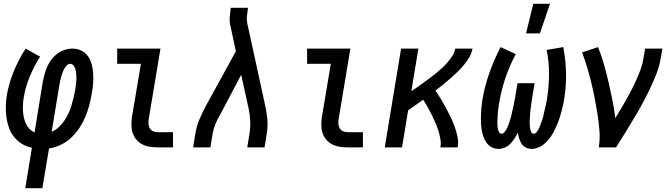

<svg xmlns="http://www.w3.org/2000/svg" viewBox="-20 -776 3540 1011"><path d="M113 215 148 2Q119 -4 95.5 -18.5Q72 -33 54.5 -54.5Q37 -76 27.5 -102.5Q18 -129 14 -157.5Q10 -186 10.5 -215.5Q11 -245 16 -275Q27 -338 52.5 -400.5Q78 -463 115 -520L191 -478Q159 -427 136.5 -372.5Q114 -318 105 -263Q102 -245 101 -227Q100 -209 101 -191.5Q102 -174 105.5 -157.5Q109 -141 116 -125.5Q123 -110 134.5 -98Q146 -86 162 -79L205 -343Q209 -364 214.5 -384.5Q220 -405 228.5 -424.5Q237 -444 250.5 -462Q264 -480 282 -493.5Q300 -507 320.5 -513.5Q341 -520 362 -520Q387 -520 408.5 -509.5Q430 -499 443.5 -479.5Q457 -460 463 -436.5Q469 -413 470.5 -388.5Q472 -364 470.5 -338.5Q469 -313 464 -288Q459 -257 451 -225.5Q443 -194 430.5 -163.5Q418 -133 399.5 -104.5Q381 -76 356.5 -52.5Q332 -29 301 -14Q270 1 238 6L203 215ZM252 -82Q273 -91 289.5 -106.5Q306 -122 318.5 -140.5Q331 -159 340.5 -179Q350 -199 356 -219.5Q362 -240 367 -260.5Q372 -281 376 -302Q378 -315 379.5 -328Q381 -341 382 -354.5Q383 -368 382 -381Q381 -394 378.5 -406Q376 -418 369 -429Q362 -440 349 -440Q339 -440 331 -431Q323 -422 317.5 -412Q312 -402 308.5 -392Q305 -382 302 -371.5Q299 -361 297 -351Q295 -341 293 -330Z M810 0Q788 0 767 -3.5Q746 -7 728 -16.5Q710 -26 697 -42Q684 -58 678 -77Q672 -96 672 -118Q672 -140 675 -161L722 -440H597V-520H825L763 -148Q761 -135 762 -122.5Q763 -110 769 -100Q775 -90 786 -85Q797 -80 810 -80H891V0Z M997 0 1009 -74Q1015 -112 1031 -149.5Q1047 -187 1066 -222L1222 -506L1195 -632Q1195 -634 1194 -636.5Q1193 -639 1193 -641Q1188 -661 1189.5 -683.5Q1191 -706 1194 -728L1195 -735H1286L1285 -728Q1282 -708 1280 -688Q1278 -668 1283 -649L1376 -222Q1384 -187 1387.5 -149.5Q1391 -112 1385 -74L1373 0H1282L1294 -74Q1299 -107 1297.5 -140.5Q1296 -174 1289 -205L1250 -382L1146 -185Q1144 -181 1141.5 -177Q1139 -173 1137 -169Q1124 -146 1114 -122Q1104 -98 1100 -74L1088 0Z M1810 0Q1788 0 1767 -3.5Q1746 -7 1728 -16.5Q1710 -26 1697 -42Q1684 -58 1678 -77Q1672 -96 1672 -118Q1672 -140 1675 -161L1722 -440H1597V-520H1825L1763 -148Q1761 -135 1762 -122.5Q1763 -110 1769 -100Q1775 -90 1786 -85Q1797 -80 1810 -80H1891V0Z M2006 0 2092 -520H2183L2146 -296Q2163 -307 2180 -319Q2197 -331 2213.5 -343Q2230 -355 2246.5 -367.5Q2263 -380 2279 -393Q2295 -406 2310 -420Q2325 -434 2338.5 -450Q2352 -466 2363 -483.5Q2374 -501 2377 -520H2468Q2464 -497 2451.5 -475Q2439 -453 2422.5 -433.5Q2406 -414 2388 -396.5Q2370 -379 2351 -362.5Q2332 -346 2312.5 -330Q2293 -314 2273 -299Q2288 -277 2302 -254Q2316 -231 2328.5 -207.5Q2341 -184 2353 -159.5Q2365 -135 2374 -109.5Q2383 -84 2389 -56.5Q2395 -29 2390 0H2299Q2303 -24 2298.5 -47Q2294 -70 2287 -91.5Q2280 -113 2271 -133.5Q2262 -154 2252 -174Q2242 -194 2231 -213.5Q2220 -233 2208 -251Q2189 -237 2169 -223Q2149 -209 2129 -195L2097 0Z M2779 8Q2763 8 2749 1Q2735 -6 2726.5 -19Q2718 -32 2713.5 -47Q2709 -62 2706 -77Q2699 -62 2689.5 -47Q2680 -32 2667.5 -19Q2655 -6 2638 1Q2621 8 2605 8Q2585 8 2568.5 -1Q2552 -10 2541.5 -25Q2531 -40 2525 -57.5Q2519 -75 2516 -94Q2513 -113 2512.5 -132Q2512 -151 2512.5 -171Q2513 -191 2515 -210.5Q2517 -230 2520 -250Q2532 -321 2556.5 -391Q2581 -461 2616 -528L2696 -491Q2663 -430 2641.5 -366Q2620 -302 2609 -237Q2607 -228 2606 -219Q2605 -210 2603.5 -201Q2602 -192 2601.5 -183.5Q2601 -175 2600.5 -166Q2600 -157 2599.5 -148Q2599 -139 2599 -130.5Q2599 -122 2599.5 -113.5Q2600 -105 2602 -96.5Q2604 -88 2608 -80Q2612 -72 2621 -72Q2630 -72 2636 -79.5Q2642 -87 2646.5 -94.5Q2651 -102 2654 -110.5Q2657 -119 2660 -127Q2663 -135 2665.5 -143.5Q2668 -152 2670.5 -160Q2673 -168 2674.5 -176.5Q2676 -185 2678 -193.5Q2680 -202 2682 -210Q2684 -218 2685.5 -226.5Q2687 -235 2688.5 -243.5Q2690 -252 2692 -260L2705 -338H2795L2782 -260Q2780 -252 2779.5 -243.5Q2779 -235 2777.5 -226.5Q2776 -218 2775 -210Q2774 -202 2773 -193.5Q2772 -185 2771.5 -176.5Q2771 -168 2770.5 -160Q2770 -152 2769.5 -143.5Q2769 -135 2769 -127Q2769 -119 2770 -111Q2771 -103 2772.5 -95Q2774 -87 2778 -79.5Q2782 -72 2790 -72Q2799 -72 2805 -79.5Q2811 -87 2815.5 -95Q2820 -103 2822.5 -111Q2825 -119 2828.5 -127Q2832 -135 2834.5 -143.5Q2837 -152 2839.5 -160Q2842 -168 2843.5 -176.5Q2845 -185 2847 -193Q2849 -201 2851 -209.5Q2853 -218 2855 -226.5Q2857 -235 2858 -243Q2859 -251 2861 -260Q2871 -324 2871 -388.5Q2871 -453 2858 -513L2946 -528Q2959 -461 2960.5 -391Q2962 -321 2950 -250Q2947 -230 2942 -210.5Q2937 -191 2931.5 -171Q2926 -151 2918.5 -132Q2911 -113 2902 -94Q2893 -75 2881 -57.5Q2869 -40 2853.5 -25Q2838 -10 2818.5 -1Q2799 8 2779 8ZM2750 -600 2788 -756H2876L2823 -600Z M3133 0Q3140 -44 3136.5 -87.5Q3133 -131 3126.5 -173Q3120 -215 3112 -256.5Q3104 -298 3094 -339Q3084 -380 3072 -420.5Q3060 -461 3045 -500L3129 -528Q3147 -484 3160 -438Q3173 -392 3184 -345Q3195 -298 3204.5 -250.5Q3214 -203 3220 -154Q3235 -179 3250.5 -204.5Q3266 -230 3280 -255.5Q3294 -281 3307.5 -307Q3321 -333 3332.5 -359.5Q3344 -386 3354 -413Q3364 -440 3368 -468L3377 -520H3468L3459 -468Q3452 -427 3436 -386Q3420 -345 3401 -305.5Q3382 -266 3361 -227.5Q3340 -189 3317 -151Q3294 -113 3271 -75Q3248 -37 3224 0Z"/></svg>

Font: Iosevka Curly Medium
Style: Italic
Weight: 500
Italic angle: -9°
Monospace: yes
Designer: Belleve Invis
Foundry: Belleve Invis
Version: Version 22.1.2; ttfautohint (v1.8.4)